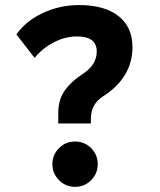

<svg xmlns="http://www.w3.org/2000/svg" viewBox="-20 -723 626 753"><path d="M208.5 -238.8V-279.8Q208.5 -330.1 232.2 -365.5Q255.9 -400.9 304.7 -433.1Q359.4 -468.8 359.4 -521Q359.4 -580.1 281.7 -580.1Q235.8 -580.1 191.4 -557.1Q147 -534.2 115.7 -496.1L44.4 -587.9Q80.6 -640.1 147 -671.6Q213.4 -703.1 291 -703.1Q390.1 -703.1 444.8 -659.9Q499.5 -616.7 499.5 -538.1Q499.5 -418.5 382.8 -344.2Q336.4 -314 336.4 -256.8V-238.8ZM274.4 9.8Q237.3 9.8 211.4 -16.4Q185.5 -42.5 185.5 -79.1Q185.5 -116.2 211.4 -142.1Q237.3 -168 274.4 -168Q311.5 -168 337.4 -142.1Q363.3 -116.2 363.3 -79.1Q363.3 -42.5 337.4 -16.4Q311.5 9.8 274.4 9.8Z"/></svg>

Font: Cascadia Code NF
Style: Bold
Weight: 700
Monospace: yes
Designer: Aaron Bell
Foundry: Saja Typeworks
Version: Version 2404.023; ttfautohint (v1.8.4)